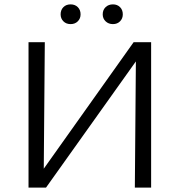

<svg xmlns="http://www.w3.org/2000/svg" viewBox="-20 -849 813 869"><path d="M142.6 0V-35.5L584.8 -658H630.5V-620.9L188.3 0ZM109.1 0V-658H182.8L177.4 0ZM590.3 0 595.7 -658H664V0ZM299.5 -739.9Q279.5 -739.9 267 -752.5Q254.4 -765.1 254.4 -784Q254.4 -804.2 267 -816.7Q279.5 -829.2 299.5 -829.2Q319.5 -829.2 332.1 -816.7Q344.7 -804.2 344.7 -784Q344.7 -765.1 332.1 -752.5Q319.5 -739.9 299.5 -739.9ZM491.2 -739.9Q471.1 -739.9 458 -752.5Q444.9 -765.1 444.9 -784Q444.9 -804.2 458 -816.7Q471.1 -829.2 491.2 -829.2Q510.8 -829.2 523.3 -816.7Q535.8 -804.2 535.8 -784Q535.8 -765.1 523.3 -752.5Q510.8 -739.9 491.2 -739.9Z"/></svg>

Font: Ysabeau
Style: Bold
Weight: 700
Designer: Christian Thalmann (Catharsis Fonts)
Version: Version 2.000;gftools[0.9.27.dev2+g8671c4b]